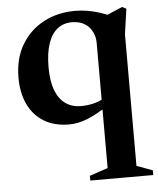

<svg xmlns="http://www.w3.org/2000/svg" viewBox="-51 -496 652 790"><g transform="rotate(-5 275.0 -101.5)"><path d="M159.5 -229Q159.5 -172 174 -134.2Q188.5 -96.5 215.2 -77.8Q242 -59 278.5 -59Q310 -59 339.5 -67.5Q369 -76 393 -94.5L393.5 -56Q366.5 -37.5 343.2 -24.5Q320 -11.5 299.8 -3.5Q279.5 4.5 260.8 8.2Q242 12 224.5 12Q162.5 12 119.5 -14.5Q76.5 -41 54.5 -88.2Q32.5 -135.5 32.5 -197.5Q32.5 -276.5 66.5 -333.5Q100.5 -390.5 158.2 -421Q216 -451.5 287.5 -451.5Q313 -451.5 337.5 -447.5Q362 -443.5 388.5 -435.2Q415 -427 445.5 -413L393 -412.5L482.5 -450.5L499.5 -442L484.5 -337.5V206L550 230V249.5H290V230L365.5 204.5V-311.5Q365.5 -352 340.5 -379Q315.5 -406 270.5 -406Q236 -406 211 -386.2Q186 -366.5 172.8 -327.2Q159.5 -288 159.5 -229Z"/></g></svg>

Font: Newsreader 24pt SemiBold
Style: Regular
Weight: 600
Designer: Hugues Gentile
Foundry: Production Type
Version: Version 1.003